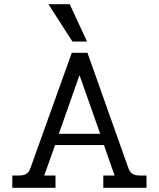

<svg xmlns="http://www.w3.org/2000/svg" viewBox="-20 -900 761 920"><path d="M212 -880H314L397 -701H327ZM39 -59H72Q93 -59 106 -67Q119 -75 126 -95L324 -647H399L595 -95Q602 -75 615 -67Q628 -59 650 -59H682V0H475V-59H529L478 -205H244L192 -59H246V0H39ZM460 -259 361 -540 262 -259Z"/></svg>

Font: Pridi Light
Style: Regular
Weight: 300
Designer: Katatrad Team
Foundry: CadsonDemak
Version: Version 1.003